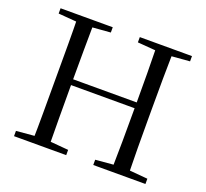

<svg xmlns="http://www.w3.org/2000/svg" viewBox="-124 -878 1102 1027"><g transform="rotate(20 426.5 -364.0)"><path d="M53 0V-30L190 -42H210L350 -30V0ZM155 0Q157 -84 157 -168Q157 -252 157 -337V-391Q157 -476 157 -560.5Q157 -645 155 -728H248Q247 -645 246.5 -560.5Q246 -476 246 -391V-367Q246 -260 246.5 -172Q247 -84 248 0ZM202 -361V-394H653V-361ZM504 0V-30L643 -42H664L801 -30V0ZM605 0Q607 -84 607.5 -171.5Q608 -259 608 -367V-391Q608 -476 607.5 -560.5Q607 -645 605 -728H699Q697 -645 696.5 -560.5Q696 -476 696 -391V-337Q696 -252 696.5 -168Q697 -84 699 0ZM53 -698V-728H350V-698L210 -687H190ZM504 -698V-728H801V-698L664 -687H643Z"/></g></svg>

Font: Noto Serif KR
Style: Regular
Weight: 400
Designer: Ryoko NISHIZUKA  (kana & ideographs); Frank Grießhammer (Latin, Greek & Cyrillic); Wenlong ZHANG  (bopomofo); Sandoll Co
Foundry: Adobe
Version: Version 2.003-H1;hotconv 1.1.1;makeotfexe 2.6.0